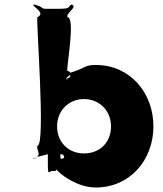

<svg xmlns="http://www.w3.org/2000/svg" viewBox="-20 -816 723 851"><path d="M660 -256C660 -406 555 -528 405 -528C354 -528 363 -516 296 -495C278 -487 310 -474 269 -466C261 -466 310 -465 272 -465C268 -473 317 -490 279 -502C271 -502 317 -740 279 -740C271 -758 326 -785 298 -795C290 -795 335 -796 297 -796C279 -787 298 -777 242 -777H184C158 -777 175 -787 128 -796C120 -796 165 -795 127 -795C127 -785 184 -758 146 -740C138 -740 184 -170 146 -170C138 -152 173 -124 127 -114C119 -114 166 -112 128 -112C129 -121 204 -132 184 -132H256C258 -132 266 -124 264 -116C244 -108 248 -108 248 -156C248 -209 234 -227 214 -237C192 -237 192 -234 192 -130C192 -37 191 -50 209 -58C230 -58 228 -57 228 -64C232 -64 241 -51 268 -32C306 -7 352 15 405 15C555 15 660 -106 660 -256ZM472 -256C472 -186 424 -136 352 -136C283 -136 233 -186 233 -256C233 -327 286 -377 352 -377C419 -377 472 -327 472 -256Z"/></svg>

Font: Hussar Przerywany
Style: Regular
Weight: 400
Foundry: Cannot Into Space Fonts
Version: Version 0.982